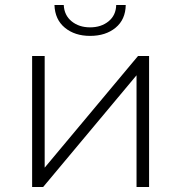

<svg xmlns="http://www.w3.org/2000/svg" viewBox="-20 -745 722 765"><path d="M108 0V-522H158V-77L530 -522H574V0H524V-445L152 0ZM339 -602Q278 -602 238.5 -634.5Q199 -667 197 -725H234Q236 -684 265.5 -660Q295 -636 339 -636Q383 -636 412.5 -660Q442 -684 443 -725H481Q480 -667 440.5 -634.5Q401 -602 339 -602Z"/></svg>

Font: MOST Montserrat Light
Style: Regular
Weight: 300
Designer: Julieta Ulanovsky
Foundry: Julieta Ulanovsky
Version: Version 8.000;March 11, 2024;FontCreator 15.0.0.2926 64-bit